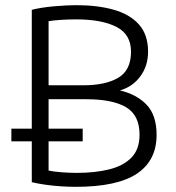

<svg xmlns="http://www.w3.org/2000/svg" viewBox="-20 -718 682 743"><path d="M273 5Q248 5 216 3Q184 1 153.5 -3.5Q123 -8 103 -13V-171H24V-220H103V-680Q138 -689 187.5 -693.5Q237 -698 276 -698Q357 -698 419.5 -680.5Q482 -663 517.5 -623.5Q553 -584 553 -518Q553 -463 523 -422.5Q493 -382 444 -368Q509 -353 547.5 -312.5Q586 -272 586 -196Q586 -97 510 -46Q434 5 273 5ZM168 -388H303Q388 -388 437.5 -417Q487 -446 487 -518Q487 -585 430.5 -614Q374 -643 275 -643Q242 -643 213.5 -641Q185 -639 168 -636ZM277 -49Q348 -49 402.5 -62.5Q457 -76 488.5 -108Q520 -140 520 -197Q520 -272 468 -303Q416 -334 314 -334H168V-220H300V-171H168V-58Q185 -54 216.5 -51.5Q248 -49 277 -49Z"/></svg>

Font: Ubuntu Sans Light
Style: Regular
Weight: 300
Designer: Dalton Maag Ltd
Foundry: Dalton Maag Ltd
Version: Version 1.006; ttfautohint (v1.8.4.7-5d5b)